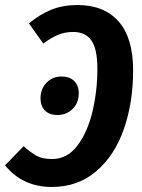

<svg xmlns="http://www.w3.org/2000/svg" viewBox="-43 -728 563 763"><path d="M-23 -71 51 -147Q80 -121 103 -108.5Q126 -96 164 -96Q225 -96 265.5 -150.5Q306 -205 325 -287Q344 -369 344 -454Q344 -534 320 -567.5Q296 -601 248 -601Q215 -601 187.5 -589.5Q160 -578 129 -555L72 -635Q115 -671 161 -689.5Q207 -708 265 -708Q371 -708 428.5 -642.5Q486 -577 486 -449Q486 -320 449 -214.5Q412 -109 339 -47Q266 15 163 15Q47 15 -23 -71ZM118 -337Q118 -375 142 -399.5Q166 -424 201 -424Q234 -424 252 -406Q270 -388 270 -357Q270 -319 245.5 -295Q221 -271 185 -271Q153 -271 135.5 -289Q118 -307 118 -337Z"/></svg>

Font: Fira Sans Extra Condensed SemiBold
Style: Italic
Weight: 600
Width: 3
Italic angle: -8°
Designer: Carrois Corporate & Edenspiekermann AG
Foundry: Carrois Corporate GbR & Edenspiekermann AG
Version: Version 4.203